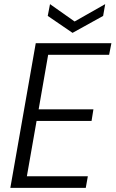

<svg xmlns="http://www.w3.org/2000/svg" viewBox="-20 -909 559 929"><path d="M508 -644H213L167 -380H432L423 -324H157L110 -56H405L395 0H30L153 -700H519ZM489 -889 479 -832 331 -750 211 -832 222 -889 341 -805Z"/></svg>

Font: SVN-Poppins Light
Style: Italic
Weight: 300
Italic angle: -10°
Designer: Ninad Kale (Devanagari), Jonny Pinhorn (Latin)
Foundry: Indian Type Foundry
Version: Version 3.002 2017; ttfautohint (v1.8.3)